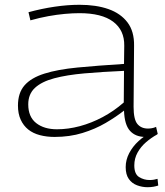

<svg xmlns="http://www.w3.org/2000/svg" viewBox="-20 -562 689 802"><path d="M55 -121Q55 -174 82.5 -205.5Q110 -237 165.5 -254.5Q221 -272 304 -280Q387 -288 498 -295L499 -371Q500 -436 452.5 -471.5Q405 -507 312 -507Q284 -507 251 -504Q218 -501 182 -494.5Q146 -488 107 -477L99 -511Q154 -526 208.5 -534Q263 -542 312 -542Q382 -542 433 -524Q484 -506 512.5 -468.5Q541 -431 540 -371L538 -116Q538 -63 554 -44Q570 -25 598 -25Q606 -25 614.5 -26.5Q623 -28 632 -32L639 -2Q626 4 613 7Q600 10 587 10Q546 10 523 -15.5Q500 -41 498 -100Q465 -74 421.5 -48.5Q378 -23 324.5 -6.5Q271 10 208 10Q175 10 146.5 2.5Q118 -5 98 -21Q78 -37 66.5 -62Q55 -87 55 -121ZM98 -126Q98 -74 131 -48Q164 -22 218 -22Q265 -22 313.5 -35Q362 -48 409 -73Q456 -98 497 -134L498 -266Q407 -262 333 -255.5Q259 -249 206.5 -235Q154 -221 126 -195Q98 -169 98 -126ZM596 220Q574 220 552.5 212Q531 204 518 185.5Q505 167 505 136Q505 106 519.5 78Q534 50 559 27Q584 4 615 -11L636 0Q612 13 590 32Q568 51 554.5 75.5Q541 100 541 129Q541 165 561 177.5Q581 190 605 190Q615 190 623 188.5Q631 187 638 185L641 213Q632 216 621 218Q610 220 596 220Z"/></svg>

Font: Georama Expanded ExtraLight
Style: Regular
Weight: 250
Width: 7
Designer: Jean-Baptiste Levee
Foundry: Production Type
Version: Version 1.001